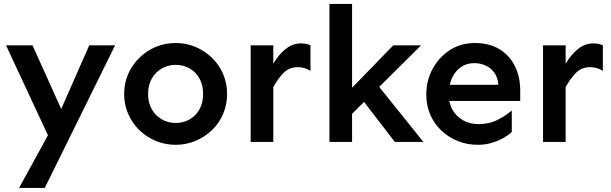

<svg xmlns="http://www.w3.org/2000/svg" viewBox="-20 -723 3110 978"><path d="M77.1 234.4 268.6 -115.2 434.6 -492.2H566.4L208 234.4ZM237.3 -5.9 10.7 -492.2H145.5L326.2 -91.8Z M875 14.6Q820.3 14.6 772.9 -5.4Q725.6 -25.4 689.5 -60.5Q653.3 -95.7 632.8 -143.1Q612.3 -190.4 612.3 -244.1Q612.3 -298.8 632.8 -345.7Q653.3 -392.6 689.5 -428.2Q725.6 -463.9 772.9 -483.9Q820.3 -503.9 875 -503.9Q928.7 -503.9 976.1 -483.9Q1023.4 -463.9 1060.1 -428.2Q1096.7 -392.6 1116.7 -345.7Q1136.7 -298.8 1136.7 -244.1Q1136.7 -190.4 1116.7 -143.1Q1096.7 -95.7 1060.1 -60.5Q1023.4 -25.4 976.1 -5.4Q928.7 14.6 875 14.6ZM875 -96.7Q914.1 -96.7 945.8 -114.7Q977.5 -132.8 996.1 -166Q1014.6 -199.2 1014.6 -244.1Q1014.6 -290 996.1 -323.2Q977.5 -356.4 945.8 -374.5Q914.1 -392.6 875 -392.6Q836.9 -392.6 804.7 -374.5Q772.5 -356.4 753.4 -323.2Q734.4 -290 734.4 -244.1Q734.4 -199.2 753.4 -166Q772.5 -132.8 804.7 -114.7Q836.9 -96.7 875 -96.7Z M1256.8 0V-492.2H1372.1V0ZM1372.1 -279.3V-398.4Q1398.4 -443.4 1434.1 -472.7Q1469.7 -502 1513.7 -502Q1541 -502 1561.5 -492.2V-362.3Q1546.9 -371.1 1531.2 -376Q1515.6 -380.9 1497.1 -380.9Q1453.1 -380.9 1424.3 -351.6Q1395.5 -322.3 1372.1 -279.3Z M1750 -120.1V-252L1983.4 -492.2H2125ZM1658.2 0V-703.1H1773.4V0ZM1991.2 0 1808.6 -237.3 1881.8 -317.4 2136.7 0Z M2414.1 14.6Q2359.4 14.6 2312 -4.4Q2264.6 -23.4 2228 -58.1Q2191.4 -92.8 2171.4 -139.6Q2151.4 -186.5 2151.4 -241.2Q2151.4 -312.5 2183.6 -372.1Q2215.8 -431.6 2271.5 -467.8Q2327.1 -503.9 2398.4 -503.9Q2471.7 -503.9 2523.4 -472.7Q2575.2 -441.4 2602.5 -386.7Q2629.9 -332 2629.9 -260.7V-209H2257.8V-291H2518.6Q2515.6 -329.1 2497.6 -353.5Q2479.5 -377.9 2452.6 -389.6Q2425.8 -401.4 2396.5 -401.4Q2356.4 -401.4 2327.1 -380.9Q2297.9 -360.4 2281.7 -324.2Q2265.6 -288.1 2265.6 -241.2Q2265.6 -198.2 2284.7 -164.1Q2303.7 -129.9 2338.4 -110.4Q2373 -90.8 2418 -90.8Q2472.7 -90.8 2516.1 -113.3Q2559.6 -135.7 2586.9 -160.2V-50.8Q2572.3 -36.1 2545.9 -21Q2519.5 -5.9 2485.8 4.4Q2452.1 14.6 2414.1 14.6Z M2746.1 0V-492.2H2861.3V0ZM2861.3 -279.3V-398.4Q2887.7 -443.4 2923.3 -472.7Q2959 -502 3002.9 -502Q3030.3 -502 3050.8 -492.2V-362.3Q3036.1 -371.1 3020.5 -376Q3004.9 -380.9 2986.3 -380.9Q2942.4 -380.9 2913.6 -351.6Q2884.8 -322.3 2861.3 -279.3Z"/></svg>

Font: Sen SemiBold
Style: Regular
Weight: 600
Designer: Kosal Sen, Philatype
Foundry: Philatype
Version: Version 2.000;gftools[0.9.31]